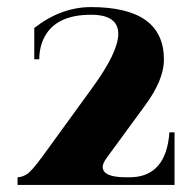

<svg xmlns="http://www.w3.org/2000/svg" viewBox="-20 -788 539 539"><path d="M235.6 -768.1Q440.2 -768.1 440.2 -620.6Q440.2 -564.2 387.9 -492.9L279.8 -345.2Q268.3 -329.6 268.3 -319.6Q268.3 -290.3 334 -290.3H343.3Q446.5 -290.3 455.6 -416.5H470V-268.8H29.3V-290.3Q41.7 -290.3 56.2 -299.6Q69.3 -307.9 99.6 -349.4L240.2 -543Q312 -641.8 312 -692.9Q312 -746.6 235.6 -746.6Q138.4 -746.6 105.2 -684.8Q90.3 -657 90.3 -621.6H76.2V-709.5Q151.6 -768.1 235.6 -768.1Z"/></svg>

Font: itsadzoke
Style: Regular
Weight: 700
Width: 7
Version: Version 0.45